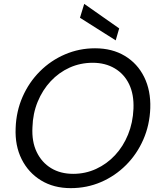

<svg xmlns="http://www.w3.org/2000/svg" viewBox="-20 -962 824 994"><path d="M346 12Q258 12 192.5 -28Q127 -68 92 -138Q57 -208 61 -299Q64 -386 97 -461Q130 -536 186.5 -592.5Q243 -649 316.5 -680.5Q390 -712 472 -712Q561 -712 626.5 -672.5Q692 -633 726.5 -563Q761 -493 758 -402Q755 -315 722 -239.5Q689 -164 632.5 -107.5Q576 -51 503 -19.5Q430 12 346 12ZM359 -62Q422 -62 477.5 -87.5Q533 -113 575.5 -158.5Q618 -204 643 -265.5Q668 -327 671 -399Q674 -473 648.5 -526Q623 -579 574 -608Q525 -637 460 -637Q396 -637 340.5 -612Q285 -587 242.5 -541.5Q200 -496 175 -435Q150 -374 148 -303Q144 -229 170 -175Q196 -121 244.5 -91.5Q293 -62 359 -62ZM579 -753 394 -870 416 -942 597 -815Z"/></svg>

Font: DM Sans 16pt
Style: Italic
Weight: 400
Italic angle: -10°
Version: Version 4.004;gftools[0.9.30]